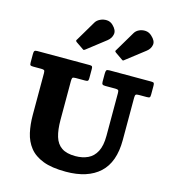

<svg xmlns="http://www.w3.org/2000/svg" viewBox="-152 -1209 1214 1351"><g transform="rotate(15 455.0 -534.0)"><path d="M630.5 -846Q636 -842 638.5 -841.5Q641 -841 646.5 -845.5L784.5 -952.5Q810.5 -973 815.5 -1002.5Q820.5 -1032 785.5 -1063.5Q765.5 -1082 740.8 -1083.8Q716 -1085.5 694.5 -1075.5Q673 -1065.5 662.5 -1048L575.5 -901.5Q570.5 -895 571 -891.2Q571.5 -887.5 578 -882.5ZM344 -847Q350.5 -841.5 353.8 -842Q357 -842.5 364 -847.5L499 -952.5Q525.5 -973.5 530.8 -1003.8Q536 -1034 503 -1065.5Q483.5 -1084.5 458 -1085.8Q432.5 -1087 410 -1076.2Q387.5 -1065.5 377 -1048L290.5 -902Q285.5 -896 285.5 -892Q285.5 -888 292 -882.5ZM639.5 -636.5Q655.5 -636.5 660.2 -632.2Q665 -628 665 -611.5V-300Q665 -227.5 642.5 -184.8Q620 -142 580.5 -123.5Q541 -105 489.5 -105Q425.5 -105 389.2 -129.8Q353 -154.5 338.2 -203.5Q323.5 -252.5 323.5 -324.5V-606.5Q323.5 -625.5 327.5 -631Q331.5 -636.5 350.5 -636.5H419Q434.5 -636.5 439 -641Q443.5 -645.5 443.5 -660.5V-727.5Q443.5 -741.5 439.5 -745.8Q435.5 -750 422 -750H41Q25.5 -750 20.8 -744.5Q16 -739 16 -722.5V-661Q16 -644 20.8 -640.2Q25.5 -636.5 42.5 -636.5H99.5Q115 -636.5 120.5 -632.8Q126 -629 126 -612.5V-307.5Q126 -239 139.2 -179.5Q152.5 -120 187.5 -75.5Q222.5 -31 286.5 -6.2Q350.5 18.5 452.5 18.5Q612 18.5 697.8 -60.2Q783.5 -139 783.5 -300V-609Q783.5 -627.5 789 -632Q794.5 -636.5 812.5 -636.5H867Q884.5 -636.5 889 -640.8Q893.5 -645 893.5 -661.5V-725Q893.5 -741 889.5 -745.5Q885.5 -750 870 -750H566Q548 -750 544 -743.2Q540 -736.5 540 -718V-661.5Q540 -646.5 545.2 -641.5Q550.5 -636.5 566 -636.5Z"/></g></svg>

Font: Besley ExtraBold
Style: Regular
Weight: 800
Designer: Owen Earl
Foundry: indestructible type*
Version: Version 2.001